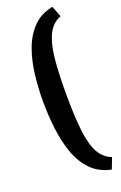

<svg xmlns="http://www.w3.org/2000/svg" viewBox="-163 -745 595 942"><g transform="rotate(-20 134.5 -274.0)"><path d="M247 151Q183 138 142.5 95.5Q102 53 81 -8.5Q60 -70 52 -140.5Q44 -211 44 -279Q44 -347 52 -416Q60 -485 81.5 -544.5Q103 -604 143 -645.5Q183 -687 246 -699L268 -642Q226 -626 203 -583Q180 -540 171.5 -465.5Q163 -391 163 -279Q163 -155 172.5 -78Q182 -1 205.5 39Q229 79 269 94Z"/></g></svg>

Font: Faustina
Style: Bold
Weight: 700
Designer: Alfonso Garcia
Foundry: http://www.omnibus-type.com
Version: Version 1.200